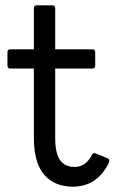

<svg xmlns="http://www.w3.org/2000/svg" viewBox="-20 -690 437 720"><path d="M253 10Q185 10 146 -34.5Q107 -79 107 -175V-433H18Q9 -433 8 -443V-495Q8 -504 18 -505H107V-660Q107 -669 117 -670H176Q187 -670 187 -660V-505H327Q336 -505 337 -495V-443Q337 -434 327 -433H187V-173Q187 -116 205 -90Q223 -64 260 -64Q302 -64 325 -110Q328 -116 334 -116Q336 -116 384 -96Q390 -93 390 -87Q390 -84 388 -79Q344 10 253 10Z"/></svg>

Font: YamahaIndonesia935. App
Style: Regular
Weight: 400
Designer: Dalton Maag Ltd
Foundry: Dalton Maag Ltd
Version: Version 1.002; January 01, 2024; Regular/Italic